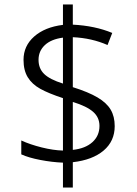

<svg xmlns="http://www.w3.org/2000/svg" viewBox="-20 -779 611 857"><path d="M261 -53Q212 -55 160 -65Q108 -75 75 -90V-152Q114 -134 166 -121Q218 -108 261 -107V-341Q197 -362 160 -382.5Q123 -403 104 -434Q85 -465 85 -512Q85 -574 132.5 -616Q180 -658 261 -668V-759H305V-669Q404 -664 481 -632L460 -578Q390 -609 305 -613V-390Q375 -368 415.5 -344Q456 -320 474 -289.5Q492 -259 492 -216Q492 -149 442.5 -107Q393 -65 305 -55V58H261ZM261 -611Q208 -604 180 -577.5Q152 -551 152 -512Q152 -473 177.5 -448.5Q203 -424 261 -406ZM424 -217Q424 -255 395.5 -280Q367 -305 305 -324V-110Q361 -116 392.5 -144.5Q424 -173 424 -217Z"/></svg>

Font: OpenSansMMV
Style: Light
Weight: 300
Foundry: Ascender Corporation
Version: Version 4.001